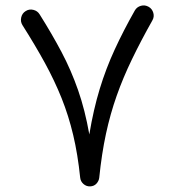

<svg xmlns="http://www.w3.org/2000/svg" viewBox="-20 -641 635 698"><path d="M73.2 -600.6Q85.9 -608.9 101.1 -605.2Q116.2 -601.6 124 -588.9Q168.9 -517.6 203.9 -451.4Q238.8 -385.3 263.9 -313.2Q289.1 -241.2 304.7 -152.3Q319.8 -243.2 342.5 -317.6Q365.2 -392.1 397 -460.9Q428.7 -529.8 470.2 -603Q477.5 -615.7 492.2 -619.9Q506.8 -624 520.5 -616.2Q533.2 -608.9 537.4 -594.2Q541.5 -579.6 533.7 -566.4Q492.2 -492.7 460 -426Q427.7 -359.4 404.3 -293.2Q380.9 -227.1 365.2 -154.3Q349.6 -81.5 340.8 4.9Q339.4 17.1 330.6 26.6Q321.8 36.1 307.6 36.6Q293.9 37.1 283.4 27.8Q272.9 18.6 271.5 4.9Q262.7 -80.1 246.1 -150.1Q229.5 -220.2 203.9 -284.2Q178.2 -348.1 143.1 -412.4Q107.9 -476.6 61.5 -549.8Q53.7 -562.5 57.1 -577.6Q60.5 -592.8 73.2 -600.6Z"/></svg>

Font: Mikhak-FD Regular
Style: FD-Regular
Weight: 400
Designer: Amin Abedi
Version: Version 3.2